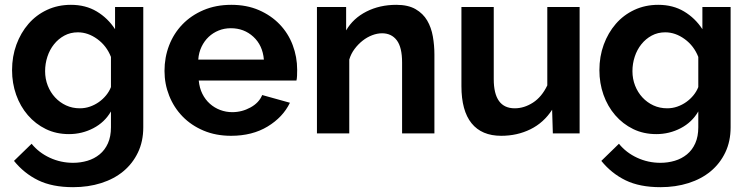

<svg xmlns="http://www.w3.org/2000/svg" viewBox="-20 -553 3109 796"><path d="M266 3Q213 3 170 -18Q127 -39 95.5 -75.5Q64 -112 47 -160Q30 -208 30 -262Q30 -319 48 -368Q66 -417 98 -454Q130 -491 175 -512Q220 -533 274 -533Q335 -533 381 -505.5Q427 -478 457 -432V-524H574V-25Q574 33 552 79Q530 125 491.5 157Q453 189 399.5 206Q346 223 283 223Q197 223 138.5 194.5Q80 166 38 114L111 43Q141 80 186.5 101Q232 122 283 122Q314 122 342.5 113.5Q371 105 393 87Q415 69 427.5 41Q440 13 440 -25V-91Q414 -46 367 -21.5Q320 3 266 3ZM311 -104Q333 -104 353 -111Q373 -118 390 -130Q407 -142 420 -158Q433 -174 440 -192V-317Q422 -363 383.5 -391Q345 -419 303 -419Q272 -419 247 -405.5Q222 -392 204 -369.5Q186 -347 176.5 -318Q167 -289 167 -258Q167 -226 178 -198Q189 -170 208.5 -149Q228 -128 254 -116Q280 -104 311 -104Z M938 10Q875 10 824 -11.5Q773 -33 737 -70Q701 -107 681.5 -156Q662 -205 662 -259Q662 -315 681 -364.5Q700 -414 736 -451.5Q772 -489 823.5 -511Q875 -533 939 -533Q1003 -533 1053.5 -511Q1104 -489 1139.5 -452Q1175 -415 1193.5 -366Q1212 -317 1212 -264Q1212 -251 1211.5 -239Q1211 -227 1209 -219H804Q807 -188 819 -164Q831 -140 850 -123Q869 -106 893 -97Q917 -88 943 -88Q983 -88 1018.5 -107.5Q1054 -127 1067 -159L1182 -127Q1153 -67 1089.5 -28.5Q1026 10 938 10ZM1074 -306Q1069 -365 1030.5 -400.5Q992 -436 937 -436Q910 -436 886.5 -426.5Q863 -417 845 -400Q827 -383 815.5 -359Q804 -335 802 -306Z M1781 0H1647V-294Q1647 -357 1625 -386Q1603 -415 1564 -415Q1544 -415 1523 -407Q1502 -399 1483.5 -384.5Q1465 -370 1450 -350Q1435 -330 1428 -306V0H1294V-524H1415V-427Q1444 -477 1499 -505Q1554 -533 1623 -533Q1672 -533 1703 -515Q1734 -497 1751 -468Q1768 -439 1774.5 -402Q1781 -365 1781 -327Z M2058 10Q1977 10 1935 -42Q1893 -94 1893 -196V-524H2027V-225Q2027 -104 2114 -104Q2153 -104 2189.5 -127.5Q2226 -151 2249 -199V-524H2383V0H2272L2269 -98Q2234 -44 2179 -17Q2124 10 2058 10Z M2701 3Q2648 3 2605 -18Q2562 -39 2530.5 -75.5Q2499 -112 2482 -160Q2465 -208 2465 -262Q2465 -319 2483 -368Q2501 -417 2533 -454Q2565 -491 2610 -512Q2655 -533 2709 -533Q2770 -533 2816 -505.5Q2862 -478 2892 -432V-524H3009V-25Q3009 33 2987 79Q2965 125 2926.5 157Q2888 189 2834.5 206Q2781 223 2718 223Q2632 223 2573.5 194.5Q2515 166 2473 114L2546 43Q2576 80 2621.5 101Q2667 122 2718 122Q2749 122 2777.5 113.5Q2806 105 2828 87Q2850 69 2862.5 41Q2875 13 2875 -25V-91Q2849 -46 2802 -21.5Q2755 3 2701 3ZM2746 -104Q2768 -104 2788 -111Q2808 -118 2825 -130Q2842 -142 2855 -158Q2868 -174 2875 -192V-317Q2857 -363 2818.5 -391Q2780 -419 2738 -419Q2707 -419 2682 -405.5Q2657 -392 2639 -369.5Q2621 -347 2611.5 -318Q2602 -289 2602 -258Q2602 -226 2613 -198Q2624 -170 2643.5 -149Q2663 -128 2689 -116Q2715 -104 2746 -104Z"/></svg>

Font: IngvarSans
Style: Bold
Weight: 700
Version: Version 3.000